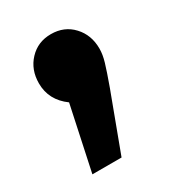

<svg xmlns="http://www.w3.org/2000/svg" viewBox="-96 -216 407 451"><g transform="rotate(-30 107.0 9.0)"><path d="M106.9 -158.2Q143.1 -158.2 166 -133.5Q189 -108.9 189 -71.8Q189 -55.7 183.3 -36.6Q177.7 -17.6 163.6 21.5Q160.6 29.3 159.2 33.2L106 175.8H26.9L64 2Q24.9 -26.4 24.9 -71.8Q24.9 -108.9 48.1 -133.5Q71.3 -158.2 106.9 -158.2Z"/></g></svg>

Font: Fira Sans Compressed
Style: Bold
Weight: 700
Width: 1
Designer: Carrois Corporate & Edenspiekermann AG
Foundry: Carrois Corporate GbR & Edenspiekermann AG
Version: Version 4.203;PS 004.203;hotconv 1.0.88;makeotf.lib2.5.64775